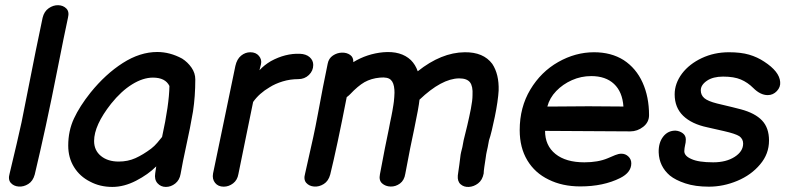

<svg xmlns="http://www.w3.org/2000/svg" viewBox="-20 -736 3105 757"><path d="M117 -48Q138 -136 160.5 -239.5Q183 -343 208 -470Q233 -597 248 -666Q254 -690 241.5 -702.5Q229 -715 209.5 -715.5Q190 -716 172 -703.5Q154 -691 148 -666Q135 -606 120.5 -533.5Q106 -461 91.5 -387.5Q77 -314 65 -254Q50 -185 18 -52Q11 -28 22.5 -15Q34 -2 53.5 -0.5Q73 1 91.5 -10.5Q110 -22 117 -48Z M423 1Q469 1 516.5 -23.5Q564 -48 596 -80L592 -53Q588 -28 601 -13.5Q614 1 634 1Q654 1 671 -12.5Q688 -26 692 -50Q700 -96 714 -160Q730 -232 741 -297Q750 -356 750 -423Q750 -448 735 -469.5Q720 -491 698 -505Q650 -531 600 -531Q532 -531 464 -487.5Q396 -444 337 -371Q294 -317 271.5 -268.5Q249 -220 249 -162Q249 -114 272 -77Q295 -40 335 -20Q374 1 423 1ZM448 -99Q405 -99 378 -121Q351 -143 351 -180Q351 -242 418 -327Q458 -377 501 -403.5Q544 -430 583 -430Q632 -430 648 -397Q647 -324 619 -196Q611 -186 600 -173Q589 -160 576 -150Q544 -126 514 -112.5Q484 -99 448 -99Z M862 0Q882 0 899 -13Q916 -26 920 -50L952 -207L978 -334Q1002 -368 1043 -392Q1065 -406 1094.5 -415Q1124 -424 1156 -424Q1181 -424 1198 -440.5Q1215 -457 1215 -480Q1215 -498 1201 -510.5Q1187 -523 1162 -524Q1105 -526 1048 -495Q1021 -479 1003 -459L1009 -483Q1013 -501 1001 -515.5Q989 -530 967 -530Q947 -530 930.5 -516.5Q914 -503 908 -476L862 -254L820 -52Q816 -30 828 -15Q840 0 862 0Z M1785 -44Q1783 -21 1796 -9.5Q1809 2 1828.5 1Q1848 0 1865 -13Q1882 -26 1887 -52Q1887 -60 1889.5 -77.5Q1892 -95 1894.5 -110.5Q1897 -126 1897 -128L1899 -138L1903 -156L1908 -183Q1913 -197 1919 -222Q1925 -247 1931 -276Q1937 -305 1941 -332.5Q1945 -360 1946 -379Q1948 -443 1921 -484Q1886 -531 1812 -530Q1720 -529 1627 -455Q1618 -481 1600 -499Q1561 -536 1491 -530Q1427 -524 1373 -491Q1374 -510 1360.5 -519.5Q1347 -529 1328 -528.5Q1309 -528 1292.5 -517Q1276 -506 1272 -485Q1263 -443 1253 -391Q1243 -339 1233.5 -287.5Q1224 -236 1215 -195Q1208 -163 1183 -52Q1176 -28 1187.5 -15Q1199 -2 1218.5 -0.5Q1238 1 1256.5 -10.5Q1275 -22 1282 -48Q1308 -153 1347 -353Q1354 -358 1360 -364Q1391 -397 1417 -412Q1444 -427 1478 -430Q1509 -433 1521 -421Q1533 -410 1535 -382Q1536 -373 1534.5 -353Q1533 -333 1531 -322Q1530 -314 1527 -298Q1524 -282 1523 -277L1518 -253L1513 -227Q1499 -162 1478 -49Q1473 -25 1486.5 -13Q1500 -1 1520 -0.5Q1540 0 1557 -12.5Q1574 -25 1578 -51Q1599 -164 1613 -227Q1631 -313 1634 -343Q1721 -426 1790 -427Q1821 -427 1833 -411.5Q1845 -396 1843 -361Q1843 -340 1836.5 -307Q1830 -274 1822 -240Q1814 -206 1808 -183L1803 -156L1798 -136L1796 -126Q1796 -126 1794.5 -114Q1793 -102 1791 -86.5Q1789 -71 1787 -58.5Q1785 -46 1785 -44Z M2268 -1Q2359 -1 2425 -34Q2469 -56 2469 -92Q2469 -108 2457.5 -119Q2446 -130 2430 -130Q2419 -130 2405.5 -124.5Q2392 -119 2376 -112Q2338 -96 2284 -96Q2211 -96 2170 -129Q2129 -162 2129 -220L2465 -218Q2493 -218 2516 -236Q2539 -254 2539 -282Q2539 -354 2513.5 -410.5Q2488 -467 2439 -499Q2390 -530 2322 -530Q2249 -530 2181 -491.5Q2113 -453 2071 -383Q2029 -313 2029 -223Q2029 -154 2059 -104Q2089 -54 2143 -28Q2197 -1 2268 -1ZM2138 -316Q2147 -350 2173 -377Q2199 -404 2235 -420Q2271 -436 2311 -436Q2368 -436 2401 -405Q2434 -374 2438 -316Q2376 -317 2300 -317Q2223 -316 2164 -316H2138Z M2775 0Q2832 0 2887 -23Q2942 -46 2977 -88Q3012 -129 3012 -182Q3012 -232 2984.5 -261Q2957 -290 2901 -305Q2879 -311 2807 -328Q2771 -337 2757 -349Q2743 -361 2743 -380Q2743 -401 2767 -417.5Q2791 -434 2831 -434Q2874 -434 2901 -422.5Q2928 -411 2950 -389Q2978 -361 3007 -361Q3028 -361 3043 -377Q3058 -393 3056 -413Q3053 -454 2993 -493Q2966 -511 2933.5 -520.5Q2901 -530 2854 -530Q2796 -530 2747 -507Q2698 -484 2669 -446Q2640 -407 2640 -364Q2640 -312 2673.5 -279.5Q2707 -247 2769 -234Q2811 -225 2835 -219Q2879 -209 2895 -199Q2910 -188 2910 -170Q2910 -139 2876.5 -117.5Q2843 -96 2792 -96Q2734 -96 2706 -109Q2678 -121 2678 -140Q2678 -146 2679 -152Q2680 -158 2681 -163Q2684 -174 2684 -186Q2684 -202 2671.5 -211Q2659 -220 2643 -221Q2613 -221 2594.5 -197Q2576 -173 2577 -135Q2579 -80 2621 -44Q2643 -26 2682 -13Q2721 0 2775 0Z"/></svg>

Font: Balsamiq Sans
Style: Italic
Weight: 400
Italic angle: -12°
Designer: Michael Angeles
Foundry: Balsamiq SRL
Version: Version 1.020; ttfautohint (v1.8.4.7-5d5b);gftools[0.9.26]